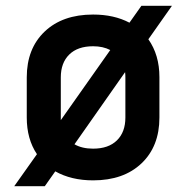

<svg xmlns="http://www.w3.org/2000/svg" viewBox="-20 -610 640 660"><path d="M29 30 107 -80Q72 -132 72 -206V-344Q72 -443 133.5 -501.5Q195 -560 300 -560Q372 -560 425 -532L466 -590H571L490 -475Q528 -421 528 -345V-206Q528 -107 466.5 -48.5Q405 10 300 10Q225 10 170 -21L134 30ZM189 -206Q189 -206 189 -205Q189 -204 189 -197L359 -438Q334 -451 300 -451Q247 -451 218 -422.5Q189 -394 189 -344ZM300 -99Q353 -99 382 -127.5Q411 -156 411 -206V-344Q411 -354 410 -362L236 -114Q262 -99 300 -99Z"/></svg>

Font: NKDuy Mono
Style: Bold
Weight: 700
Monospace: yes
Designer: NKDuy
Foundry: NKDuy
Version: Version 2.251; ttfautohint (v1.8.4.7-5d5b)